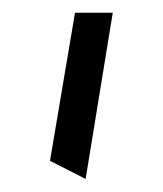

<svg xmlns="http://www.w3.org/2000/svg" viewBox="-20 -806 254 300"><path d="M113.8 -526.4 58.1 -554.7 97.2 -786.1H156.2Z"/></svg>

Font: Pinar DS4-Medium
Style: Regular
Weight: 500
Designer: Amin Abedi
Version: Version 2.000